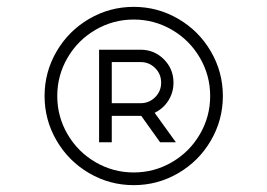

<svg xmlns="http://www.w3.org/2000/svg" viewBox="-20 -632 780 560"><path d="M370 -612Q440 -612 500 -577Q560 -542 595 -482Q630 -422 630 -352Q630 -282 595 -222Q560 -162 500 -127Q440 -92 370 -92Q300 -92 240 -127Q180 -162 145 -222Q110 -282 110 -352Q110 -422 145 -482Q180 -542 240 -577Q300 -612 370 -612ZM370 -129Q430 -129 481.5 -159Q533 -189 563 -240.5Q593 -292 593 -352Q593 -412 563 -463.5Q533 -515 481.5 -545Q430 -575 370 -575Q310 -575 258.5 -545Q207 -515 177 -463.5Q147 -412 147 -352Q147 -292 177 -240.5Q207 -189 258.5 -159Q310 -129 370 -129ZM390 -294H306V-217H269V-487H390Q430 -487 458 -459Q486 -431 486 -391Q486 -362 471 -338.5Q456 -315 431 -303L493 -217H447L392 -294ZM450 -391Q450 -416 432.5 -433.5Q415 -451 390 -451H306V-331H390Q415 -331 432.5 -348.5Q450 -366 450 -391Z"/></svg>

Font: M Major Mono Display
Style: Regular
Weight: 400
Designer: Emre Parlak
Foundry: Emre Parlak
Version: Version 2.000; ttfautohint (v1.8) -l 8 -r 50 -G 200 -x 14 -D